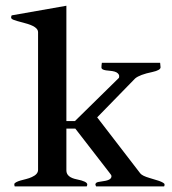

<svg xmlns="http://www.w3.org/2000/svg" viewBox="-20 -662 611 682"><path d="M32.2 0Q30.8 -3.9 30.8 -7.6Q30.8 -11.2 37.1 -14.6Q43.5 -18.1 52.7 -20.8Q62 -23.4 73 -26.1Q84 -28.8 93.3 -33.2Q115.2 -43 115.2 -58.6V-547.9Q115.2 -567.9 67.4 -580.1Q35.6 -588.4 27.6 -591.8Q19.5 -595.2 19.5 -599.6Q19.5 -604 21.5 -607.4L215.8 -641.6V-231.9H246.1L402.3 -385.3Q403.3 -386.7 403.3 -391.8Q403.3 -397 398.7 -401.4Q394 -405.8 387 -407.7Q379.9 -409.7 371.8 -410.4Q363.8 -411.1 356.4 -412.1Q340.3 -414.6 340.3 -421.9Q340.3 -429.2 341.8 -439H548.8L550.3 -422.9Q550.3 -412.6 521 -406.2Q476.1 -397 460 -383.3L325.2 -245.1L478.5 -45.9Q485.8 -37.1 511.2 -29.8Q536.6 -22.5 544.9 -19.5Q564.5 -12.2 564.5 -7.1Q564.5 -2 563 0H321.3L318.8 -5.9Q318.8 -13.7 329.3 -15.6Q339.8 -17.6 347.4 -18.6Q355 -19.5 361.3 -21.5Q376 -25.9 376 -36.1Q376 -40 369.6 -47.4L247.6 -205.1H215.8V-56.6Q215.8 -32.2 252.9 -24.9Q290 -17.6 290 -6.8Q290 -3.9 288.1 0Z"/></svg>

Font: RadleyRegular
Style: Regular
Weight: 400
Designer: vernon adams
Foundry: vernon adams
Version: Version 1.000;PS 001.001;hotconv 1.0.56